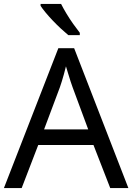

<svg xmlns="http://www.w3.org/2000/svg" viewBox="-20 -964 679 984"><path d="M545 0 459 -221H176L91 0H0L279 -717H360L638 0ZM352 -517Q349 -525 342 -546Q335 -567 328.5 -589.5Q322 -612 318 -624Q313 -604 307.5 -583.5Q302 -563 296.5 -546Q291 -529 287 -517L206 -301H432ZM293 -944Q304 -922 320.5 -894.5Q337 -867 355.5 -841Q374 -815 389 -796V-784H330Q313 -798 292 -817.5Q271 -837 250.5 -858.5Q230 -880 213.5 -900Q197 -920 188 -934V-944Z"/></svg>

Font: Noto Sans Myanmar
Style: Regular
Weight: 400
Designer: Monotype Design Team
Foundry: Monotype Imaging Inc.
Version: Version 2.107